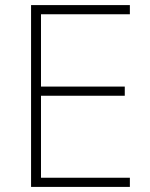

<svg xmlns="http://www.w3.org/2000/svg" viewBox="-20 -734 591 754"><path d="M490 0V-36H141V-358H470V-394H141V-678H490V-714H102V0Z"/></svg>

Font: Noto Sans Malayalam ExtraLight
Style: Regular
Weight: 200
Designer: Jelle Bosma - Monotype Design Team
Foundry: Monotype Imaging Inc.
Version: Version 2.104